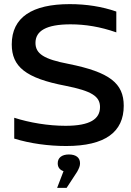

<svg xmlns="http://www.w3.org/2000/svg" viewBox="-20 -699 633 931"><path d="M544 -542V-643C475 -667 399 -679 318 -679C136 -679 37 -615 37 -484C37 -376 104 -320 298 -283C424 -258 465 -232 465 -180C465 -122 417 -89 298 -89C214 -89 124 -104 49 -128V-27C126 -3 216 9 301 9C490 9 580 -59 580 -186C580 -295 512 -349 313 -389C192 -412 152 -439 152 -491C152 -549 204 -581 322 -581C394 -581 467 -569 544 -542ZM257 212H303L354 134C364 116 368 105 368 94V92C368 66 349 50 314 50C279 50 260 67 260 92V94C260 112 270 125 288 131Z"/></svg>

Font: LT Wave Text Medium
Style: Regular
Weight: 500
Designer: Daniel Lyons
Version: Version 2.5 (Glyphs App)